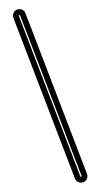

<svg xmlns="http://www.w3.org/2000/svg" viewBox="-64 -832 557 1065"><g transform="rotate(-5 214.5 -300.0)"><path d="M346 194Q338 194 331 191Q324 188 318.5 182Q313 176 311 168L49 -748Q45 -763 52 -776Q59 -789 73.5 -793Q88 -797 101 -790Q114 -783 118 -768L380 148Q384 163 377 176Q370 189 356 193Q351 194 346 194ZM83 -762Q83 -762 82 -762Q81 -761 80 -760Q79 -759 80 -757L342 159Q343 163 347 162Q348 161 349 160Q350 159 349 157L87 -759Q86 -761 85 -761Q84 -762 83 -762Z"/></g></svg>

Font: Soda Fountain
Style: Inline
Weight: 400
Version: Version 1.0